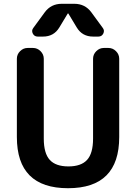

<svg xmlns="http://www.w3.org/2000/svg" viewBox="-20 -983 718 1013"><path d="M69 -260V-673Q69 -696 86 -713Q103 -730 126 -730H154Q177 -730 194 -713Q211 -696 211 -673V-252Q211 -174 242.5 -139.5Q274 -105 341 -105Q408 -105 439.5 -139.5Q471 -174 471 -252V-673Q471 -696 488 -713Q505 -730 528 -730H552Q575 -730 592 -713Q609 -696 609 -673V-260Q609 10 339 10Q69 10 69 -260ZM372 -963Q429 -963 462 -918L522 -836Q533 -822 525 -806Q517 -790 499 -790H471Q414 -790 385 -838L341 -911Q341 -912 339 -912Q337 -912 337 -911L293 -838Q264 -790 207 -790H179Q161 -790 153 -806Q145 -822 156 -836L216 -918Q249 -963 306 -963Z"/></svg>

Font: Rounded Mplus 1c Bold
Style: Bold
Weight: 700
Version: Version 1.059.20150529